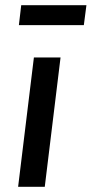

<svg xmlns="http://www.w3.org/2000/svg" viewBox="-20 -722 354 742"><path d="M62 -702H314L304 -625H53ZM111 -500H214L153 0H50Z"/></svg>

Font: Haskoy SemiBold
Style: Italic
Weight: 600
Designer: Ertekin Erdin
Foundry: Ertekin Erdin
Version: Version 2.000; ttfautohint (v1.8.4.7-5d5b)